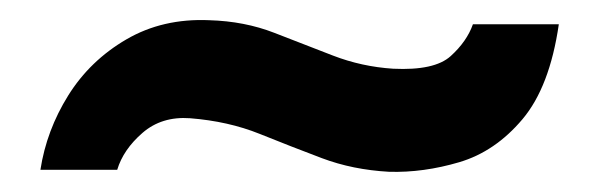

<svg xmlns="http://www.w3.org/2000/svg" viewBox="-20 -677 593 190"><path d="M365 -507Q329 -509 298.5 -520.5Q268 -532 237 -544.5Q206 -557 168 -560Q140 -562 121 -545.5Q102 -529 96 -509H20Q26 -548 47.5 -582.5Q69 -617 105 -638Q141 -659 187 -657Q222 -656 251.5 -644.5Q281 -633 309.5 -622Q338 -611 369 -609Q410 -607 426 -621.5Q442 -636 448 -653H533Q524 -591 497 -559Q470 -527 434.5 -516.5Q399 -506 365 -507Z"/></svg>

Font: Alumni Sans Thin Black
Style: Italic
Weight: 900
Italic angle: -8°
Version: Version 1.016